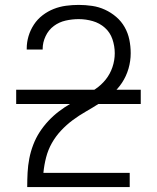

<svg xmlns="http://www.w3.org/2000/svg" viewBox="-20 -763 640 783"><path d="M91 0V-1Q91 -30 92.5 -59Q94 -88 99.5 -116.5Q105 -145 115.5 -172.5Q126 -200 141.5 -224Q157 -248 177 -269.5Q197 -291 220 -308.5Q243 -326 268 -340.5Q293 -355 318.5 -369Q344 -383 368.5 -399.5Q393 -416 411 -438.5Q429 -461 438.5 -489Q448 -517 448 -546Q448 -575 438.5 -603Q429 -631 407.5 -650Q386 -669 358 -677Q330 -685 301 -685Q274 -685 247.5 -679Q221 -673 199.5 -657Q178 -641 166 -615.5Q154 -590 154 -564V-561H89V-565Q89 -591 96.5 -616Q104 -641 118.5 -663Q133 -685 154 -701Q175 -717 199 -726.5Q223 -736 249 -739.5Q275 -743 301 -743Q328 -743 355.5 -739Q383 -735 408 -723.5Q433 -712 454 -694Q475 -676 488.5 -652Q502 -628 507.5 -601Q513 -574 513 -546Q513 -514 504 -483Q495 -452 477.5 -425.5Q460 -399 435.5 -378.5Q411 -358 384.5 -341Q358 -324 330 -308Q302 -292 276.5 -273Q251 -254 229 -230.5Q207 -207 191.5 -179.5Q176 -152 168 -121Q160 -90 157 -58H509V0ZM46 -339V-397H554V-339Z"/></svg>

Font: Iosevka Aile Light
Style: Regular
Weight: 300
Designer: Belleve Invis
Foundry: Belleve Invis
Version: Version 27.3.5; ttfautohint (v1.8.4)